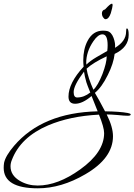

<svg xmlns="http://www.w3.org/2000/svg" viewBox="-361 -576 728 1040"><path d="M-156 444Q-341 444 -341 333Q-341 326 -340.5 319.5Q-340 313 -339 306Q-331 268 -285 214Q-131 34 168 27L135 -56Q86 -14 46 -14Q10 -14 10 -53Q10 -126 92 -215Q91 -224 90.5 -232.5Q90 -241 90 -249Q90 -310 113 -354Q142 -410 197 -410Q203 -410 208.5 -409.5Q214 -409 219 -408Q242 -403 254 -371Q265 -341 262 -317Q322 -353 322 -404Q322 -422 326 -422Q336 -422 336 -387Q336 -320 260 -284Q254 -232 223 -170Q190 -103 153 -73Q163 -57 176.5 -32Q190 -7 208 27Q288 28 331 36Q347 39 347 44Q347 51 331 51Q322 51 308 50Q294 49 275 47Q238 44 217 44Q251 112 251 162Q251 281 101 368Q-29 444 -156 444ZM107 -226Q117 -236 130.5 -246Q144 -256 161 -266L220 -300Q221 -308 221.5 -316Q222 -324 222 -331Q222 -390 194 -390Q170 -390 145 -353Q125 -324 115.5 -294.5Q106 -265 106 -237Q106 -229 107 -226ZM145 -90Q169 -112 194 -175Q217 -236 217 -271Q144 -237 108 -204Q112 -178 121.5 -149.5Q131 -121 145 -90ZM57 -48Q94 -48 128 -75Q111 -117 107 -130Q102 -147 99 -161Q96 -175 94 -188Q38 -114 38 -77Q38 -48 57 -48ZM-157 429Q-48 429 73 342Q203 249 203 145Q203 114 175 45Q96 49 27.5 63.5Q-41 78 -100 103Q-250 167 -297 291Q-304 308 -304 325Q-304 374 -253 404Q-210 429 -157 429ZM210 -472Q204 -472 196 -484Q191 -493 191 -503Q191 -521 208 -525Q236 -556 245 -556Q249 -556 249 -548Q249 -538 239 -504Q228 -472 210 -472Z"/></svg>

Font: Love Light
Style: Regular
Weight: 400
Designer: Robert E. Leuschke
Foundry: Robert E. Leuschke
Version: Version 1.010; ttfautohint (v1.8.3)